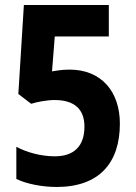

<svg xmlns="http://www.w3.org/2000/svg" viewBox="-20 -800 541 764"><path d="M205 -56C377 -56 457 -154 457 -308C457 -437 382 -523 257 -523C222 -523 203 -518 187 -516L198 -655H413V-780H75L53 -426L104 -387C125 -394 167 -402 197 -402C279 -402 316 -363 316 -296C316 -219 275 -178 198 -178C141 -178 83 -195 45 -216V-88C85 -68 149 -56 205 -56Z"/></svg>

Font: Noto Sans Malayalam UI Condensed
Style: Bold
Weight: 700
Width: 3
Designer: Jelle Bosma - Monotype Design Team
Foundry: Monotype Imaging Inc.
Version: Version 2.104